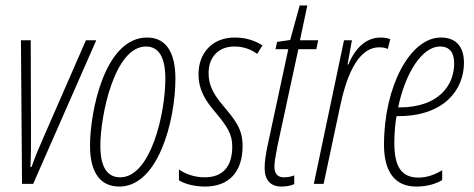

<svg xmlns="http://www.w3.org/2000/svg" viewBox="-20 -676 1743 706"><path d="M61 0H102L334 -528H296L140 -171C124 -135 109 -99 96 -62H92C94 -102 94 -144 94 -180L93 -528H57Z M419 10C561 10 625 -231 625 -387C625 -490 586 -538 521 -538C364 -538 311 -264 311 -140C311 -36 353 10 419 10ZM422 -24C374 -24 349 -62 349 -140C349 -249 400 -505 517 -505C564 -505 588 -465 588 -387C588 -258 534 -24 422 -24Z M734 10C821 10 872 -43 872 -139C872 -202 846 -233 800 -288C764 -331 747 -363 747 -407C747 -466 783 -505 842 -505C881 -505 907 -491 926 -478L945 -509C923 -523 891 -538 843 -538C759 -538 710 -479 710 -404C710 -343 737 -304 773 -262C815 -211 834 -184 834 -137C834 -65 801 -24 732 -24C693 -24 658 -38 638 -53V-13C655 -2 690 10 734 10Z M1015 10C1033 10 1048 7 1062 1V-31C1052 -27 1039 -24 1024 -24C1000 -24 989 -38 989 -64C989 -81 994 -106 1000 -138L1077 -495H1143L1150 -528H1083L1110 -656H1082L1047 -529L999 -522L993 -495H1040L964 -141C957 -109 953 -79 953 -58C953 -14 975 10 1015 10Z M1134 0H1170L1230 -282C1250 -378 1289 -502 1375 -502C1388 -502 1398 -500 1406 -496L1415 -532C1407 -535 1395 -538 1380 -538C1327 -538 1287 -501 1261 -439H1258L1274 -528H1245Z M1511 10C1551 10 1583 0 1606 -14V-50C1579 -34 1551 -23 1519 -23C1457 -23 1430 -62 1430 -150C1430 -187 1433 -219 1438 -249H1445C1613 -249 1686 -346 1686 -445C1686 -510 1652 -538 1601 -538C1488 -538 1392 -358 1392 -144C1392 -40 1435 10 1511 10ZM1448 -281H1444C1470 -407 1532 -505 1598 -505C1634 -505 1650 -482 1650 -443C1650 -363 1594 -281 1448 -281Z"/></svg>

Font: Noto Sans ExtraCondensed ExtraLight
Style: Italic
Weight: 200
Width: 2
Italic angle: -12°
Designer: Monotype Design Team
Foundry: Monotype Imaging Inc.
Version: Version 2.013